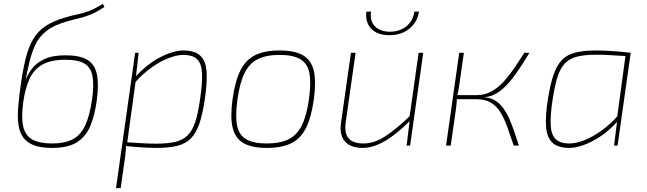

<svg xmlns="http://www.w3.org/2000/svg" viewBox="-20 -753 3348 993"><path d="M250 12Q192 12 156 -1.5Q120 -15 101 -41Q82 -67 76 -104.5Q70 -142 73.5 -190.5Q77 -239 85 -298Q97 -386 112 -447.5Q127 -509 151.5 -550.5Q176 -592 216 -618.5Q256 -645 319 -663Q352 -673 380 -678.5Q408 -684 439 -695.5Q470 -707 512 -733L520 -717Q479 -690 446.5 -677Q414 -664 385.5 -657.5Q357 -651 326 -642Q258 -623 219 -592Q180 -561 160 -516Q140 -471 127 -409Q123 -393 120 -376.5Q117 -360 113 -342H114Q123 -367 144 -396Q165 -425 207 -446Q249 -467 319 -467Q392 -467 431 -444Q470 -421 481 -369Q492 -317 480 -230Q470 -158 448 -103.5Q426 -49 380 -18.5Q334 12 250 12ZM251 -11Q314 -11 355 -32Q396 -53 420 -103Q444 -153 456 -238Q467 -316 458 -361Q449 -406 415.5 -425Q382 -444 318 -444Q239 -444 195 -416.5Q151 -389 130.5 -340.5Q110 -292 101 -230Q89 -147 100 -99Q111 -51 148 -31Q185 -11 251 -11Z M927 -492Q988 -492 1016.5 -464.5Q1045 -437 1048.5 -381Q1052 -325 1039 -238Q1028 -163 1011.5 -114.5Q995 -66 968 -38Q941 -10 898 1Q855 12 790 12Q768 12 746.5 11Q725 10 702.5 8.5Q680 7 657.5 5Q635 3 611 0L621 -18Q675 -15 711.5 -12.5Q748 -10 787 -10Q848 -10 887.5 -19.5Q927 -29 951.5 -54Q976 -79 990.5 -124.5Q1005 -170 1015 -242Q1027 -322 1025 -372Q1023 -422 1000.5 -445.5Q978 -469 927 -469Q895 -469 852 -452.5Q809 -436 764 -404Q719 -372 677 -325V-352Q709 -388 743 -414.5Q777 -441 810.5 -458Q844 -475 874 -483.5Q904 -492 927 -492ZM697 -480 682 -347 683 -343 638 -16 632 1Q631 27 628.5 47.5Q626 68 622 94L604 220H580L679 -480Z M1426 -492Q1504 -492 1547 -467Q1590 -442 1603 -386.5Q1616 -331 1603 -238Q1590 -146 1562.5 -91Q1535 -36 1486 -12Q1437 12 1360 12Q1282 12 1239 -13Q1196 -38 1183 -93.5Q1170 -149 1183 -242Q1196 -334 1223.5 -389Q1251 -444 1300 -468Q1349 -492 1426 -492ZM1426 -469Q1358 -469 1314 -447.5Q1270 -426 1245 -375.5Q1220 -325 1208 -238Q1196 -152 1206.5 -102.5Q1217 -53 1254.5 -32Q1292 -11 1360 -11Q1428 -11 1472 -32.5Q1516 -54 1541 -104.5Q1566 -155 1578 -242Q1590 -328 1579.5 -377.5Q1569 -427 1531.5 -448Q1494 -469 1426 -469Z M1819 -480 1768 -121Q1760 -64 1783 -37.5Q1806 -11 1861 -11Q1915 -11 1971.5 -47.5Q2028 -84 2101 -154L2102 -130Q2033 -60 1971.5 -24Q1910 12 1857 12Q1793 12 1763.5 -22Q1734 -56 1744 -120L1795 -480ZM2169 -480 2101 0H2083L2099 -131L2098 -147L2145 -480ZM2123 -693H2147Q2142 -658 2121.5 -630Q2101 -602 2068.5 -586.5Q2036 -571 1994 -571Q1952 -571 1923.5 -586.5Q1895 -602 1882.5 -630Q1870 -658 1875 -693H1899Q1892 -644 1919.5 -616.5Q1947 -589 1997 -589Q2046 -589 2081 -616.5Q2116 -644 2123 -693Z M2718 -479Q2699 -448 2678.5 -416.5Q2658 -385 2637 -356.5Q2616 -328 2592.5 -305Q2569 -282 2543 -267.5Q2517 -253 2488 -251L2485 -250Q2516 -248 2539.5 -234Q2563 -220 2581 -196Q2599 -172 2613 -141Q2627 -110 2639 -74Q2651 -38 2664 0H2637Q2620 -50 2604.5 -94Q2589 -138 2569 -171Q2549 -204 2519 -222Q2489 -240 2442 -240L2445 -261Q2487 -261 2521.5 -280Q2556 -299 2585 -331Q2614 -363 2640.5 -402Q2667 -441 2692 -481ZM2379 -480 2356 -318Q2353 -299 2350.5 -284Q2348 -269 2343 -249Q2343 -231 2341 -214.5Q2339 -198 2337 -181L2311 0H2287L2355 -480ZM2471 -261 2468 -240H2332L2335 -261Z M3063 -492Q3085 -492 3106.5 -491Q3128 -490 3150.5 -488.5Q3173 -487 3195.5 -485Q3218 -483 3242 -480L3232 -462Q3178 -465 3141.5 -467.5Q3105 -470 3066 -470Q3005 -470 2966 -460.5Q2927 -451 2902.5 -426Q2878 -401 2863.5 -355.5Q2849 -310 2838 -238Q2826 -159 2828 -108.5Q2830 -58 2853 -34.5Q2876 -11 2926 -11Q2959 -11 3001.5 -27.5Q3044 -44 3089.5 -76.5Q3135 -109 3176 -155V-128Q3134 -80 3087.5 -49Q3041 -18 2999 -3Q2957 12 2926 12Q2865 12 2836.5 -15.5Q2808 -43 2804 -99Q2800 -155 2814 -242Q2826 -317 2842.5 -365.5Q2859 -414 2885.5 -442Q2912 -470 2955 -481Q2998 -492 3063 -492ZM3217 -480H3242L3174 0H3156L3171 -122L3169 -126Z"/></svg>

Font: Exo 2 Thin
Style: Italic
Weight: 250
Italic angle: -8°
Designer: Natanael Gama
Foundry: Natanael Gama
Version: Version 2.010